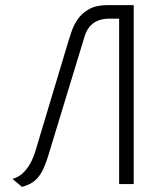

<svg xmlns="http://www.w3.org/2000/svg" viewBox="-20 -720 575 751"><path d="M401 -700Q356 -700 328 -684Q300 -668 284 -644.5Q268 -621 260 -597Q252 -573 247 -557L117 -124Q114 -113 104 -91.5Q94 -70 76 -49.5Q58 -29 29 -20L66 11Q96 3 114.5 -12Q133 -27 145.5 -51.5Q158 -76 169 -112L311 -578Q318 -600 330 -615Q342 -630 361.5 -638.5Q381 -647 407 -647H446V0H503V-700Z"/></svg>

Font: Advent Pro
Style: Regular
Weight: 400
Designer: VivaRado, Andreas Kalpakidis
Foundry: VivaRado, Andreas Kalpakidis
Version: Version 3.000